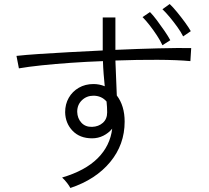

<svg xmlns="http://www.w3.org/2000/svg" viewBox="-20 -888 1040 955"><path d="M330 47Q325 37 314 22.5Q303 8 289 -5Q404 -39 466 -101Q528 -163 538 -248Q520 -226 494 -213Q468 -200 438 -200Q377 -200 341 -237.5Q305 -275 304 -330Q304 -370 322 -401.5Q340 -433 372 -451.5Q404 -470 445 -470Q474 -470 501 -459Q498 -488 495.5 -520Q493 -552 492 -584Q410 -581 331.5 -575.5Q253 -570 186.5 -563Q120 -556 74 -548L62 -610Q107 -615 174.5 -619.5Q242 -624 324 -628.5Q406 -633 491 -637V-801H554V-640Q665 -645 766 -647.5Q867 -650 931 -649L927 -584Q863 -590 763.5 -590.5Q664 -591 554 -587Q555 -545 557.5 -499.5Q560 -454 561 -413Q600 -362 600 -283Q600 -169 528 -82Q456 5 330 47ZM438 -257Q470 -258 491.5 -277Q513 -296 513 -329Q513 -355 510 -383Q497 -398 480.5 -405Q464 -412 445 -412Q411 -412 387.5 -389.5Q364 -367 364 -332Q365 -299 385 -277.5Q405 -256 438 -257ZM788 -663Q778 -685 761 -711Q744 -737 725 -761.5Q706 -786 689 -803L726 -828Q741 -813 760.5 -787Q780 -761 798.5 -734Q817 -707 827 -688ZM891 -707Q880 -729 862 -754Q844 -779 824.5 -802.5Q805 -826 788 -842L824 -868Q840 -853 860.5 -828Q881 -803 900 -777Q919 -751 929 -733Z"/></svg>

Font: Zen Kaku Gothic New
Style: Regular
Weight: 400
Designer: Yoshimichi Ohira
Foundry: Positype
Version: Version 1.001